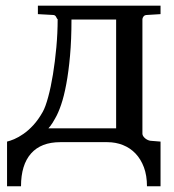

<svg xmlns="http://www.w3.org/2000/svg" viewBox="-20 -502 613 678"><path d="M390.1 -433.1H232.4Q232.4 -361.8 227.3 -305.2Q222.2 -248.5 214.1 -205.3Q206.1 -162.1 195.8 -132.1Q185.5 -102.1 174.8 -84Q169.9 -75.2 165.8 -68.6Q161.6 -62 158.2 -57.6Q154.3 -52.2 150.9 -48.8H390.1ZM500 -449.2Q490.7 -449.2 486.8 -443.8Q482.9 -438.5 482.9 -434.1V-29.8Q482.9 -25.4 485.8 -21Q488.8 -16.6 492.9 -13.2Q497.1 -9.8 502 -7.6Q506.8 -5.4 511.2 -4.9L546.9 -2V155.8H499Q499 118.2 488.3 89.1Q477.5 60.1 458.7 40.3Q439.9 20.5 414.3 10.3Q388.7 0 358.9 0H192.9Q125 0 89.6 40Q54.2 80.1 54.2 155.8H4.9V-2Q15.1 -4.4 30.3 -10.7Q45.4 -17.1 62.7 -29.1Q80.1 -41 97.7 -60.1Q115.2 -79.1 130.9 -106.9Q140.6 -124 150.1 -159.2Q159.7 -194.3 167 -239.3Q174.3 -284.2 179 -335Q183.6 -385.7 183.6 -434.1Q181.6 -435.5 180.4 -438Q179.2 -440.4 177.7 -443.1Q176.3 -445.8 173.6 -447.5Q170.9 -449.2 166.5 -449.2L113.8 -452.1V-481.9H546.9V-452.1Z"/></svg>

Font: Charis SIL
Style: Regular
Weight: 400
Foundry: SIL International
Version: Version 4.112